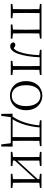

<svg xmlns="http://www.w3.org/2000/svg" viewBox="1208 -1770 720 3177"><g transform="rotate(90 1568.5 -182.0)"><path d="M46 -482 131 -473 133 -283V-226L131 -36L46 -27V0H282V-27L197 -36L195 -226V-283L197 -477H470L472 -283V-226L470 -36L385 -27V0H620V-27L534 -36L532 -226V-283L534 -472L619 -482V-508H46Z M1072 0H1222V-27L1137 -36C1136 -91 1135 -172 1135 -226V-283C1135 -336 1136 -417 1137 -472L1222 -482V-508H804V-482L893 -471C888 -342 871 -230 840 -143C823 -96 805 -68 778 -47C759 -65 743 -75 724 -75C703 -75 690 -66 682 -47C682 -12 708 10 744 10C797 10 842 -32 874 -132C904 -222 923 -342 928 -478H1073L1075 -283V-226L1073 -36L988 -27V0Z M1563 14C1685 14 1804 -72 1804 -253C1804 -433 1684 -522 1563 -522C1442 -522 1323 -433 1323 -253C1323 -72 1441 14 1563 14ZM1563 -16C1456 -16 1390 -101 1390 -252C1390 -403 1456 -491 1563 -491C1669 -491 1736 -403 1736 -252C1736 -101 1669 -16 1563 -16Z M1970 -482 2055 -471C2040 -303 1990 -145 1909 -30H1862L1865 158H1898L1919 0H2350L2370 158H2404L2407 -30H2312L2310 -226V-283L2312 -472L2399 -482V-508H1970ZM2248 -30H1955C1982 -71 2004 -117 2021 -164C2058 -261 2080 -368 2089 -477H2248L2250 -283V-226Z M2856 -482 2945 -472V-445L2778 -262L2638 -109V-472L2728 -482V-508H2493V-482L2578 -473L2580 -283V-226L2578 -36L2493 -27V0H2728V-27L2638 -36V-67L2801 -246L2945 -403V-36L2856 -27V0H3090V-27L3005 -36L3003 -226V-283L3005 -472L3090 -482V-508H2856Z"/></g></svg>

Font: Noto Serif CJK SC ExtraLight
Style: Regular
Weight: 200
Designer: Ryoko NISHIZUKA 西塚涼子 (kana & ideographs); Frank Grießhammer (Latin, Greek & Cyrillic); Wenlong ZHANG 张文龙 (bopomofo); San
Foundry: Adobe
Version: Version 2.001;hotconv 1.1.0;makeotfexe 2.6.0